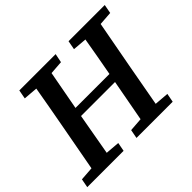

<svg xmlns="http://www.w3.org/2000/svg" viewBox="-149 -880 1095 1095"><g transform="rotate(-45 398.5 -332.0)"><path d="M499 -610 509 -664H801L791 -610L708 -604L653 -308Q642 -246 630.5 -184Q619 -122 608 -60L695 -53L685 0H393L403 -53L485 -59L532 -312H258L257 -308Q246 -246 235 -184Q224 -122 213 -60L299 -53L289 0H-4L6 -53L89 -59L144 -357Q155 -419 166.5 -480.5Q178 -542 188 -603L102 -610L112 -664H405L394 -610L312 -604L268 -367H542Q553 -426 563.5 -485Q574 -544 584 -603Z"/></g></svg>

Font: Source Serif 4 SmText Semibold
Style: Italic
Weight: 600
Italic angle: -12°
Designer: Frank Grießhammer
Foundry: Adobe
Version: Version 4.005;hotconv 1.1.0;makeotfexe 2.6.0